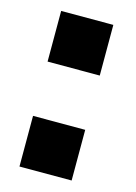

<svg xmlns="http://www.w3.org/2000/svg" viewBox="-87 -569 436 615"><g transform="rotate(15 131.0 -261.0)"><path d="M212 -519H39V-351H212ZM212 -171H39V-3H212Z"/></g></svg>

Font: 18Franklin
Style: Bold
Weight: 700
Designer: Pablo Impallari, Rodrigo Fuenzalida (Modified by Dan O. Williams)
Version: Version 0.025;PS 000.025;hotconv 1.0.88;makeotf.lib2.5.64775